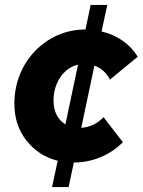

<svg xmlns="http://www.w3.org/2000/svg" viewBox="-20 -645 576 775"><path d="M190 110 213 4Q135 -16 86.5 -78Q38 -140 38 -226Q38 -289 60 -343.5Q82 -398 121.5 -439Q161 -480 213 -503Q265 -526 325 -526L346 -625H413L390 -518Q437 -507 474.5 -481Q512 -455 536 -416L424 -324Q412 -346 396.5 -359.5Q381 -373 361 -380L308 -129Q334 -131 356.5 -141.5Q379 -152 398 -172L476 -71Q436 -31 384.5 -10Q333 11 278 11L257 110ZM244 -143 295 -384Q267 -378 244.5 -357.5Q222 -337 209 -306.5Q196 -276 196 -240Q196 -206 208.5 -181.5Q221 -157 244 -143Z"/></svg>

Font: Red Hat Text
Style: Italic
Weight: 300
Italic angle: -12°
Designer: Pentagram, MCKL
Foundry: Pentagram, MCKL
Version: Version 1.023